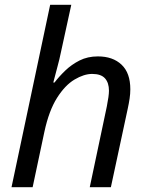

<svg xmlns="http://www.w3.org/2000/svg" viewBox="-20 -780 619 800"><path d="M28 0 189 -760H277L234 -563Q228 -533 219 -500.5Q210 -468 202 -436H207Q226 -461 252 -486Q278 -511 311.5 -528Q345 -545 388 -545Q450 -545 486.5 -510.5Q523 -476 523 -408Q523 -389 520 -369Q517 -349 512 -326L442 0H354L425 -336Q434 -381 434 -402Q434 -435 417.5 -453.5Q401 -472 364 -472Q330 -472 290.5 -448.5Q251 -425 217.5 -372Q184 -319 165 -231L116 0Z"/></svg>

Font: Noto IKEA Latin
Style: Italic
Weight: 400
Italic angle: -12°
Designer: Monotype Design Team
Foundry: Monotype Imaging Inc.
Version: Version 1.0